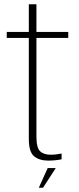

<svg xmlns="http://www.w3.org/2000/svg" viewBox="-20 -744 370 896"><path d="M205 5.5Q163.5 5.5 139 -14.8Q114.5 -35 114.5 -95.5V-567H11.5V-595H114.5V-724H150V-595H298.5V-567H150V-107.5Q150 -55 166.8 -38.5Q183.5 -22 216 -22Q242 -22 267.5 -27.5V-0.5Q236.5 5.5 205 5.5ZM161 132.2 202.6 40.3H240.2L180.7 132.2Z"/></svg>

Font: Anybody ExtraLight
Style: Regular
Weight: 200
Designer: Tyler Finck
Foundry: Etcetera Type Company
Version: Version 1.010; ttfautohint (v1.8.3) -l 8 -r 50 -G 200 -x 14 